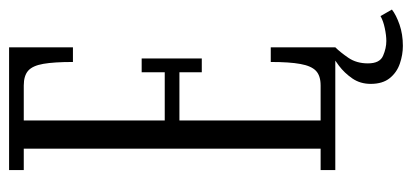

<svg xmlns="http://www.w3.org/2000/svg" viewBox="-256 -484 885 412"><g transform="rotate(-90 186.0 -277.5)"><path d="M27.5 0V-31.5H73.5V-668.5H27.5V-700H291V-563H259.5Q259.5 -603.5 255.5 -626.5Q251.5 -649.5 240.8 -659Q230 -668.5 209 -668.5H134V-366H237.5V-415.5H267V-286.5H237.5V-334.5H134V-31.5H209Q230 -31.5 240.5 -41.5Q251 -51.5 255.2 -74.8Q259.5 -98 259.5 -138.5H291V0ZM294 145Q275 145 256 138.5Q237 132 224.8 116.8Q212.5 101.5 212.5 76Q212.5 53.5 224.2 36.5Q236 19.5 251.5 7.8Q267 -4 278.5 -10L291 0Q280.5 10.5 268.5 28Q256.5 45.5 256.5 70Q256.5 95.5 272.8 102.5Q289 109.5 304.5 109.5Q316.5 109.5 332 106.2Q347.5 103 358 97L372 121.5Q360.5 130.5 339.8 137.8Q319 145 294 145Z"/></g></svg>

Font: Imbue Light
Style: Regular
Weight: 300
Designer: Tyler Finck
Foundry: Etcetera Type Company
Version: Version 1.102